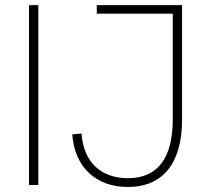

<svg xmlns="http://www.w3.org/2000/svg" viewBox="-20 -717 812 744"><path d="M92.5 0H128.5V-697H92.5ZM260 -196.5C269 -69.5 351.5 7.5 475.5 7.5C611 7.5 685.5 -84.5 685.5 -253.5V-697H355V-664H649.5V-255.5C649.5 -105.5 592 -26.5 475.5 -26.5C371 -26.5 303.5 -89 296 -199.5Z"/></svg>

Font: HK Grotesk ExtraLight
Style: Regular
Weight: 200
Designer: Alfredo Marco Pradil
Foundry: Hanken Design Co.
Version: Version 3.001;FEAKit 1.0